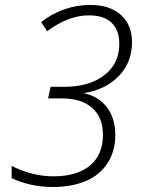

<svg xmlns="http://www.w3.org/2000/svg" viewBox="-20 -744 591 774"><path d="M512.2 -573.2Q512.2 -494.1 460.4 -439Q408.7 -383.8 320.8 -369.1V-367.2Q377.9 -355.5 411.4 -310.8Q444.8 -266.1 444.8 -200.2Q444.8 -134.8 413.6 -86.4Q382.3 -38.1 325.9 -14.2Q269.5 9.8 191.9 9.8Q145 9.8 101.8 -0.2Q58.6 -10.3 26.9 -25.9V-75.2Q110.8 -33.2 194.8 -33.2Q291 -33.2 343 -76.9Q395 -120.6 395 -200.2Q395 -271 351.6 -309.1Q308.1 -347.2 231 -347.2H173.8L184.1 -394H237.8Q339.8 -394 400.4 -440.7Q460.9 -487.3 460.9 -566.9Q460.9 -622.6 429.9 -652.3Q398.9 -682.1 337.9 -682.1Q256.3 -682.1 169.9 -618.2L146 -654.8Q187 -687.5 237.8 -705.8Q288.6 -724.1 344.2 -724.1Q422.9 -724.1 467.5 -683.8Q512.2 -643.6 512.2 -573.2Z"/></svg>

Font: CAA NEO Sans Light
Style: Italic
Weight: 300
Italic angle: -12°
Version: Version 1.10